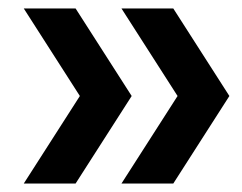

<svg xmlns="http://www.w3.org/2000/svg" viewBox="-20 -510 569 452"><path d="M398 -284 266 -490H388L520 -284L388 -78H266ZM168 -284 36 -490H158L290 -284L158 -78H36Z"/></svg>

Font: Cabin Condensed Medium
Style: Regular
Weight: 500
Width: 3
Version: Version 2.001